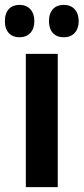

<svg xmlns="http://www.w3.org/2000/svg" viewBox="-50 -768 343 788"><path d="M-30 -681C-30 -638 -6 -615 30 -615C67 -615 91 -640 91 -681C91 -723 67 -748 30 -748C-6 -748 -30 -725 -30 -681ZM151 -681C151 -639 174 -615 212 -615C249 -615 273 -640 273 -681C273 -723 249 -748 212 -748C175 -748 151 -725 151 -681ZM187 0V-547H56V0Z"/></svg>

Font: Noto Sans Thai Looped ExtraCondensed
Style: Bold
Weight: 700
Width: 2
Designer: Sasikarn Vongin, Ben Mitchell
Foundry: The Fontpad Ltd
Version: Version 1.001